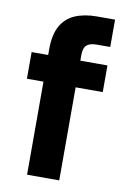

<svg xmlns="http://www.w3.org/2000/svg" viewBox="-83 -772 557 823"><g transform="rotate(10 196.0 -360.0)"><path d="M94 0V-546Q94 -610 115.5 -648Q137 -686 177 -703Q217 -720 271 -720H350V-601H292Q261 -601 247.5 -588.5Q234 -576 234 -546V0ZM22 -405V-521H352V-405Z"/></g></svg>

Font: DM Sans 10pt ExtraBold
Style: Regular
Weight: 800
Version: Version 4.004;gftools[0.9.30]